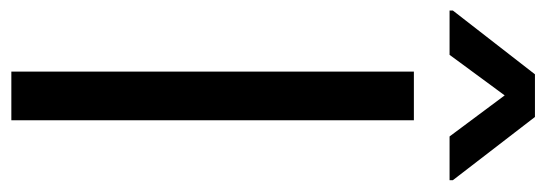

<svg xmlns="http://www.w3.org/2000/svg" viewBox="-362 -646 986 347"><g transform="rotate(90 131.5 -473.0)"><path d="M175.8 -727.5V0H87.9V-727.5ZM205.1 -792 130.9 -891.6 57.6 -792H-22.5V-797.9L92.8 -946.3H169.9L284.2 -797.9V-792Z"/></g></svg>

Font: Inter V
Style: Weight 400 Optical size 14.0
Weight: 400
Designer: Rasmus Andersson
Foundry: rsms
Version: Version 4.000;git-4fc901f